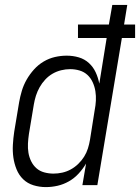

<svg xmlns="http://www.w3.org/2000/svg" viewBox="-20 -755 571 783"><path d="M167 8Q141 8 116.5 0.5Q92 -7 74.5 -24Q57 -41 47.5 -64.5Q38 -88 34.5 -113Q31 -138 32.5 -164.5Q34 -191 38 -218L58 -338Q62 -361 69 -384.5Q76 -408 88.5 -430Q101 -452 118.5 -471.5Q136 -491 158 -504Q180 -517 204 -522.5Q228 -528 252 -528Q278 -528 301.5 -521Q325 -514 342.5 -498Q360 -482 370 -460.5Q380 -439 385 -414L415 -600H298V-655H424L438 -735H499L486 -655H531V-600H477L377 0H316L331 -88Q318 -66 300.5 -47Q283 -28 261 -15.5Q239 -3 215 2.5Q191 8 167 8ZM198 -47Q216 -47 234 -51Q252 -55 268.5 -64Q285 -73 299 -86.5Q313 -100 323 -116Q333 -132 338.5 -149.5Q344 -167 347 -185L366 -305Q370 -325 371 -344.5Q372 -364 369 -383Q366 -402 358 -419.5Q350 -437 336.5 -449.5Q323 -462 304.5 -467.5Q286 -473 266 -473Q248 -473 229.5 -468.5Q211 -464 194.5 -454.5Q178 -445 164.5 -430.5Q151 -416 141.5 -399Q132 -382 126.5 -364.5Q121 -347 118 -329L98 -209Q95 -189 94 -169.5Q93 -150 96 -132Q99 -114 107 -97.5Q115 -81 128.5 -69Q142 -57 160.5 -52Q179 -47 198 -47Z"/></svg>

Font: Iosevka SS04 Light
Style: Italic
Weight: 300
Italic angle: -9°
Monospace: yes
Designer: Belleve Invis
Foundry: Belleve Invis
Version: Version 19.0.0; ttfautohint (v1.8.4)